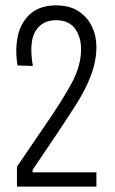

<svg xmlns="http://www.w3.org/2000/svg" viewBox="-20 -693 426 713"><path d="M43 0V-74L158 -243Q213 -323 247 -386Q281 -449 281 -510Q281 -557 258 -587.5Q235 -618 188 -618Q136 -618 111.5 -577Q87 -536 102 -448L45 -450Q35 -512 47 -562.5Q59 -613 94.5 -643Q130 -673 188 -673Q239 -673 272 -651Q305 -629 321.5 -594.5Q338 -560 338 -520Q338 -467 318.5 -415Q299 -363 266 -310.5Q233 -258 194 -200L101 -62V-53H338V0Z"/></svg>

Font: Bricolage Grotesque 10pt Condensed ExtraLight
Style: Regular
Weight: 200
Width: 3
Designer: Mathieu Triay
Foundry: Atelier Triay
Version: Version 1.000; ttfautohint (v1.8.4.7-5d5b);gftools[0.9.32]